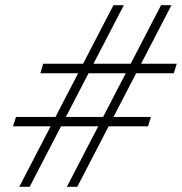

<svg xmlns="http://www.w3.org/2000/svg" viewBox="-20 -718 700 738"><path d="M456 -698 94 0H54L416 -698ZM639 -698 277 0H237L599 -698ZM648 -436.5H135L146 -473H659.5ZM549 -232.5H30L41.5 -268.5H560Z"/></svg>

Font: Newsreader 9pt Light
Style: Italic
Weight: 300
Italic angle: -17°
Designer: Hugues Gentile
Foundry: Production Type
Version: Version 1.003